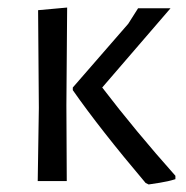

<svg xmlns="http://www.w3.org/2000/svg" viewBox="-20 -480 493 509"><path d="M83 -194 81 -453 158 -460 156 -201 157 0H80ZM251 -248Q339 -133 445 -14V-5Q426 1 403.5 4.5Q381 8 374 9L366 5Q245 -138 173 -241V-248L320 -417L346 -458H432Z"/></svg>

Font: Alegreya Sans
Style: Regular
Weight: 400
Designer: Juan Pablo del Peral
Foundry: Huerta Tipografica
Version: Version 2.008; ttfautohint (v1.6)